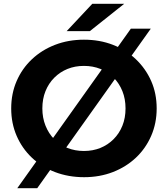

<svg xmlns="http://www.w3.org/2000/svg" viewBox="-20 -921 884 1011"><path d="M423 12Q340 12 269.5 -15Q199 -42 147.5 -91Q96 -140 67.5 -206Q39 -272 39 -350Q39 -428 67.5 -494Q96 -560 148 -609Q200 -658 270 -685Q340 -712 422 -712Q505 -712 574.5 -685Q644 -658 695.5 -609Q747 -560 776 -494.5Q805 -429 805 -350Q805 -272 776 -205.5Q747 -139 695.5 -90.5Q644 -42 574.5 -15Q505 12 423 12ZM422 -126Q469 -126 508.5 -142Q548 -158 578 -188Q608 -218 624.5 -259Q641 -300 641 -350Q641 -400 624.5 -441Q608 -482 578.5 -512Q549 -542 509 -558Q469 -574 422 -574Q375 -574 335.5 -558Q296 -542 266 -512Q236 -482 219.5 -441Q203 -400 203 -350Q203 -301 219.5 -259.5Q236 -218 265.5 -188Q295 -158 335 -142Q375 -126 422 -126ZM71 70 669 -770H774L176 70ZM331 -757 466 -901H634L453 -757Z"/></svg>

Font: MOST Montserrat
Style: Bold
Weight: 700
Designer: Julieta Ulanovsky
Foundry: Julieta Ulanovsky
Version: Version 8.000;March 11, 2024;FontCreator 15.0.0.2926 64-bit